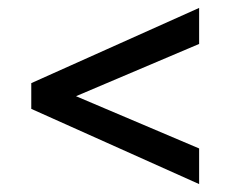

<svg xmlns="http://www.w3.org/2000/svg" viewBox="-20 -578 582 485"><path d="M483 -113V-203L172 -335L483 -467V-558L59 -368V-303Z"/></svg>

Font: Outfit
Style: Regular
Weight: 400
Designer: Rodrigo Fuenzalida
Foundry: fragTYPE
Version: Version 1.100;gftools[0.9.27]